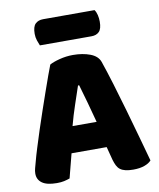

<svg xmlns="http://www.w3.org/2000/svg" viewBox="-91 -892 808 974"><g transform="rotate(-10 313.5 -405.5)"><path d="M194 -588Q211 -598 245.5 -607Q280 -616 315 -616Q365 -616 403.5 -601.5Q442 -587 453 -556Q471 -504 492 -435Q513 -366 534 -292.5Q555 -219 575 -147.5Q595 -76 610 -21Q598 -7 574 1.5Q550 10 517 10Q493 10 476.5 6Q460 2 449.5 -6Q439 -14 432.5 -27Q426 -40 421 -57L403 -126H222Q214 -96 206 -64Q198 -32 190 -2Q176 3 160.5 6.5Q145 10 123 10Q72 10 47.5 -7.5Q23 -25 23 -56Q23 -70 27 -84Q31 -98 36 -117Q43 -144 55.5 -184Q68 -224 83 -270.5Q98 -317 115 -366Q132 -415 147 -458.5Q162 -502 174.5 -536Q187 -570 194 -588ZM314 -459Q300 -417 282.5 -365.5Q265 -314 251 -261H375Q361 -315 346.5 -366.5Q332 -418 320 -459ZM159 -693Q154 -704 148.5 -720.5Q143 -737 143 -755Q143 -792 158 -806.5Q173 -821 198 -821H463Q471 -810 475 -793.5Q479 -777 479 -759Q479 -722 464.5 -707.5Q450 -693 425 -693Z"/></g></svg>

Font: Baloo Paaji
Style: Regular
Weight: 400
Designer: Shuchita Grover and Ek Type
Foundry: Ek Type
Version: Version 1.007;PS 1.000;hotconv 1.0.88;makeotf.lib2.5.647800